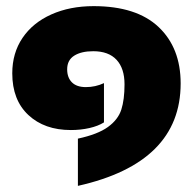

<svg xmlns="http://www.w3.org/2000/svg" viewBox="-20 -515 629 626"><path d="M234 -63Q299 -77 332 -101Q365 -125 375.5 -157.5Q386 -190 386 -240Q386 -292 360 -320Q334 -348 284 -348Q245 -348 222 -333.5Q199 -319 199 -289Q199 -262 214.5 -246.5Q230 -231 260 -231Q291 -231 319 -244V-116Q300 -104 271.5 -97.5Q243 -91 211 -91Q125 -91 72.5 -140Q20 -189 20 -276Q20 -342 53.5 -391.5Q87 -441 147.5 -468Q208 -495 285 -495Q425 -495 497 -427Q569 -359 569 -243Q569 16 234 91Z"/></svg>

Font: Prompt ExtraBold
Style: Regular
Weight: 800
Designer: Katatrad Team
Foundry: CadsonDemak
Version: Version 1.001